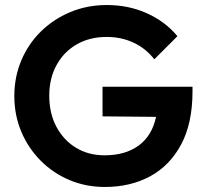

<svg xmlns="http://www.w3.org/2000/svg" viewBox="-20 -734 818 764"><path d="M397 10Q322 10 256.5 -17.5Q191 -45 141.5 -95Q92 -145 64.5 -210.5Q37 -276 37 -352Q37 -428 65 -494Q93 -560 143 -609Q193 -658 260 -686Q327 -714 405 -714Q492 -714 565 -681Q638 -648 686 -590L594 -498Q561 -541 512 -564Q463 -587 404 -587Q337 -587 285.5 -557.5Q234 -528 205 -475Q176 -422 176 -353Q176 -283 204.5 -229.5Q233 -176 282.5 -146Q332 -116 396 -116Q479 -116 532 -155Q585 -194 601 -269L388 -271V-389H746V-370Q746 -244 701 -159.5Q656 -75 577.5 -32.5Q499 10 397 10Z"/></svg>

Font: Outfit Semi Bold
Style: Regular
Weight: 600
Designer: Rodrigo Fuenzalida
Foundry: fragTYPE
Version: Version 1.000